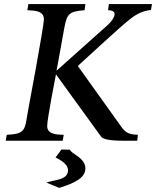

<svg xmlns="http://www.w3.org/2000/svg" viewBox="-20 -689 766 940"><path d="M8 0H287L292 -29C260 -30 211 -30 211 -72C211 -108 254 -325 254 -325L475 -20C489 -1 552 0 590 0H652L655 -29C596 -31 589 -47 557 -92L361 -366C398 -400 565 -554 604 -585C638 -614 673 -636 719 -640L724 -669H513L509 -639C522 -639 541 -636 541 -620C541 -603 521 -579 509 -568L257 -343L295 -553C308 -626 323 -633 394 -639L398 -669H119L114 -639C147 -637 195 -638 195 -594C195 -561 116 -140 116 -140C101 -55 107 -33 13 -29ZM207 205 270 231C349 206 398 181 398 135C398 82 324 62 323 44L281 43L252 82C265 89 313 110 313 145C313 194 243 191 207 205Z"/></svg>

Font: KpRoman
Style: SemiboldItalic
Weight: 600
Italic angle: -11°
Version: Version 0.66